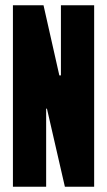

<svg xmlns="http://www.w3.org/2000/svg" viewBox="-20 -708 406 728"><path d="M29 0V-688H145L205 -422H211V-688H337V0H226L158 -296H155V0Z"/></svg>

Font: Saira UltraCondensed Black
Style: Regular
Weight: 900
Width: 1
Designer: Hector Gatti with collaboration of the Omnibus-Type team
Foundry: Omnibus-Type
Version: Version 1.101